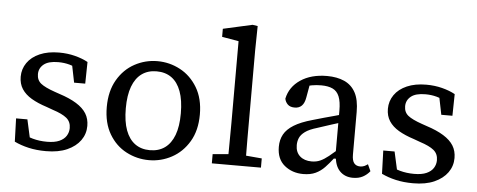

<svg xmlns="http://www.w3.org/2000/svg" viewBox="-50 -859 2479 997"><g transform="rotate(5 1189.5 -360.5)"><path d="M217 12Q167 12 126 2.5Q85 -7 52 -23L48 -144H107L134 -22H86V-72Q110 -56 144 -46.5Q178 -37 218 -37Q258 -37 282.5 -48Q307 -59 318.5 -77.5Q330 -96 330 -118Q330 -151 307 -170Q284 -189 234 -205L201 -217Q154 -232 121 -251.5Q88 -271 70.5 -298Q53 -325 53 -362Q53 -402 75.5 -434.5Q98 -467 140.5 -485.5Q183 -504 241 -504Q285 -504 324 -494Q363 -484 392 -468L390 -355H332L310 -464H351V-423Q327 -439 299.5 -446.5Q272 -454 241 -454Q190 -454 165.5 -434Q141 -414 141 -383Q141 -352 162.5 -334.5Q184 -317 236 -299L262 -290Q315 -273 350.5 -251Q386 -229 403 -201.5Q420 -174 420 -137Q420 -95 396 -61.5Q372 -28 327 -8Q282 12 217 12Z M754 12Q691 12 635.5 -17Q580 -46 546 -103.5Q512 -161 512 -244Q512 -327 546 -385.5Q580 -444 635.5 -474Q691 -504 754 -504Q817 -504 872.5 -474.5Q928 -445 962.5 -387.5Q997 -330 997 -247Q997 -164 962.5 -106Q928 -48 872.5 -18Q817 12 754 12ZM754 -40Q800 -40 832 -63Q864 -86 881 -131Q898 -176 898 -244Q898 -313 881 -359Q864 -405 832 -428Q800 -451 754 -451Q709 -451 677 -428Q645 -405 628 -359.5Q611 -314 611 -246Q611 -177 628 -131.5Q645 -86 677 -63Q709 -40 754 -40Z M1081 0V-48L1195 -58H1222L1337 -48V0ZM1162 0Q1163 -36 1163 -72Q1163 -108 1163.5 -144Q1164 -180 1164 -215V-644L1077 -659V-701L1229 -735L1256 -731L1254 -604V-215Q1254 -215 1254 -144Q1254 -108 1254.5 -72Q1255 -36 1255 0Z M1558 14Q1501 14 1460.5 -19Q1420 -52 1420 -116Q1420 -153 1435.5 -181Q1451 -209 1486.5 -231Q1522 -253 1583 -270Q1612 -279 1640.5 -286.5Q1669 -294 1697.5 -302Q1726 -310 1754 -318V-277Q1718 -266 1682 -254.5Q1646 -243 1610 -231Q1569 -219 1548 -203.5Q1527 -188 1519.5 -170.5Q1512 -153 1512 -133Q1512 -96 1535 -75.5Q1558 -55 1596 -55Q1621 -55 1641 -64Q1661 -73 1684 -91.5Q1707 -110 1738 -137L1745 -80H1710Q1690 -54 1669.5 -32.5Q1649 -11 1622.5 1.5Q1596 14 1558 14ZM1817 11Q1774 11 1747.5 -17Q1721 -45 1719 -100L1717 -102V-331Q1717 -377 1706 -404Q1695 -431 1671.5 -442Q1648 -453 1612 -453Q1587 -453 1564 -449Q1541 -445 1516 -434L1556 -474L1540 -384Q1535 -354 1521 -340Q1507 -326 1484 -326Q1460 -326 1447.5 -338.5Q1435 -351 1432 -368Q1445 -430 1500 -467Q1555 -504 1638 -504Q1690 -504 1728 -487Q1766 -470 1786.5 -432.5Q1807 -395 1807 -331V-109Q1807 -78 1818 -64.5Q1829 -51 1849 -51Q1862 -51 1871.5 -55.5Q1881 -60 1889 -66L1905 -31Q1890 -12 1868.5 -0.5Q1847 11 1817 11Z M2131 12Q2081 12 2040 2.5Q1999 -7 1966 -23L1962 -144H2021L2048 -22H2000V-72Q2024 -56 2058 -46.5Q2092 -37 2132 -37Q2172 -37 2196.5 -48Q2221 -59 2232.5 -77.5Q2244 -96 2244 -118Q2244 -151 2221 -170Q2198 -189 2148 -205L2115 -217Q2068 -232 2035 -251.5Q2002 -271 1984.5 -298Q1967 -325 1967 -362Q1967 -402 1989.5 -434.5Q2012 -467 2054.5 -485.5Q2097 -504 2155 -504Q2199 -504 2238 -494Q2277 -484 2306 -468L2304 -355H2246L2224 -464H2265V-423Q2241 -439 2213.5 -446.5Q2186 -454 2155 -454Q2104 -454 2079.5 -434Q2055 -414 2055 -383Q2055 -352 2076.5 -334.5Q2098 -317 2150 -299L2176 -290Q2229 -273 2264.5 -251Q2300 -229 2317 -201.5Q2334 -174 2334 -137Q2334 -95 2310 -61.5Q2286 -28 2241 -8Q2196 12 2131 12Z"/></g></svg>

Font: myMathFont
Style: Regular
Weight: 400
Designer: Ross Mills, John Hudson & Paul Hanslow, Tiro Typeworks Ltd; with prior portions MicroPress Inc., and Coen Hoffman. Math 
Foundry: Tiro Typeworks Ltd
Version: Version 2.13 b171